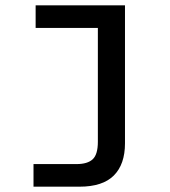

<svg xmlns="http://www.w3.org/2000/svg" viewBox="-20 -552 640 722"><path d="M106 150V65H268Q309 65 328.5 47Q348 29 348 -19V-447H114V-532H450V-13Q450 66 408 108Q366 150 279 150Z"/></svg>

Font: Geist Mono Medium
Style: Regular
Weight: 500
Monospace: yes
Designer: Basement.studio, Andrés Briganti, Mateo Zaragoza
Foundry: Basement.studio, Vercel, Andrés Briganti, Guido Ferreyra, Mateo Zaragoza
Version: Version 1.500; ttfautohint (v1.8.4.7-5d5b)